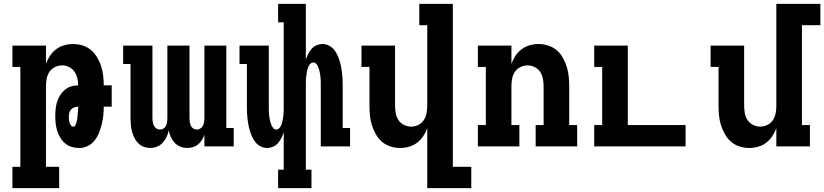

<svg xmlns="http://www.w3.org/2000/svg" viewBox="-20 -755 4250 990"><path d="M285 215H44V105H85V-410H44V-520H217V-426Q225 -448 238 -467.5Q251 -487 269.5 -501Q288 -515 311 -521.5Q334 -528 357 -528Q382 -528 406 -520.5Q430 -513 449 -497Q468 -481 481 -459Q494 -437 501.5 -413.5Q509 -390 512 -365Q515 -340 515 -315H556V-205H515Q515 -182 512.5 -159Q510 -136 504.5 -114Q499 -92 490.5 -70.5Q482 -49 468 -31Q454 -13 433 -2.5Q412 8 389 8Q369 8 350 2.5Q331 -3 316 -15.5Q301 -28 291 -45Q281 -62 275 -80.5Q269 -99 267 -118.5Q265 -138 265 -157Q265 -176 267 -194.5Q269 -213 274.5 -230.5Q280 -248 290 -264Q300 -280 314.5 -292Q329 -304 346.5 -309.5Q364 -315 383 -315Q383 -334 378.5 -352.5Q374 -371 363.5 -386Q353 -401 336 -409.5Q319 -418 300 -418Q281 -418 263 -409Q245 -400 234.5 -384Q224 -368 220.5 -348.5Q217 -329 217 -310V105H285ZM358 -102Q365 -102 368.5 -109Q372 -116 374 -122.5Q376 -129 377 -136Q378 -143 379 -150Q380 -157 380.5 -163.5Q381 -170 381.5 -177Q382 -184 382.5 -191Q383 -198 383 -205Q373 -205 363.5 -201.5Q354 -198 347 -191Q340 -184 337.5 -174Q335 -164 335 -154Q335 -146 335.5 -138.5Q336 -131 338.5 -123.5Q341 -116 345.5 -109Q350 -102 358 -102Z M946 8Q928 8 911 1.5Q894 -5 881.5 -18Q869 -31 861.5 -47.5Q854 -64 850 -82Q846 -64 838.5 -48Q831 -32 819 -19Q807 -6 790 1Q773 8 755 8Q738 8 721.5 2Q705 -4 692.5 -16.5Q680 -29 672.5 -45Q665 -61 660.5 -77.5Q656 -94 654.5 -111.5Q653 -129 653 -146V-425H615V-520H766V-146Q766 -136 767.5 -126Q769 -116 773.5 -107Q778 -98 786.5 -92.5Q795 -87 805 -87Q815 -87 823.5 -92.5Q832 -98 836 -107Q840 -116 841.5 -126Q843 -136 843 -146V-520H957V-146Q957 -136 958.5 -126Q960 -116 964 -107Q968 -98 976.5 -92.5Q985 -87 995 -87Q1005 -87 1013.5 -92.5Q1022 -98 1026.5 -107Q1031 -116 1032.5 -126Q1034 -136 1034 -146V-520H1147V-95H1185V0H1034V-60Q1029 -46 1021 -33Q1013 -20 1001.5 -10.5Q990 -1 975.5 3.5Q961 8 946 8Z M1586 215H1414V120H1443V-73Q1438 -58 1431 -43.5Q1424 -29 1413.5 -17Q1403 -5 1388 1.5Q1373 8 1357 8Q1340 8 1325 0.5Q1310 -7 1299 -19.5Q1288 -32 1281 -47.5Q1274 -63 1269 -78.5Q1264 -94 1261 -110.5Q1258 -127 1256 -143.5Q1254 -160 1253.5 -176.5Q1253 -193 1253 -210V-425H1215V-520H1366V-210Q1366 -201 1366 -192.5Q1366 -184 1366.5 -175.5Q1367 -167 1368 -158.5Q1369 -150 1370.5 -141.5Q1372 -133 1374.5 -124.5Q1377 -116 1380.5 -108Q1384 -100 1390 -93.5Q1396 -87 1405 -87Q1413 -87 1419.5 -93.5Q1426 -100 1429.5 -108Q1433 -116 1435 -124.5Q1437 -133 1438.5 -141.5Q1440 -150 1441 -158.5Q1442 -167 1442.5 -175.5Q1443 -184 1443 -192.5Q1443 -201 1443 -210V-640H1414V-735H1557V-447Q1562 -462 1569 -476.5Q1576 -491 1586.5 -503Q1597 -515 1612 -521.5Q1627 -528 1643 -528Q1660 -528 1675 -520.5Q1690 -513 1701 -500.5Q1712 -488 1719 -472.5Q1726 -457 1731 -441.5Q1736 -426 1739 -409.5Q1742 -393 1744 -376.5Q1746 -360 1746.5 -343.5Q1747 -327 1747 -310V-95H1785V0H1634V-310Q1634 -319 1634 -327.5Q1634 -336 1633.5 -344.5Q1633 -353 1632 -361.5Q1631 -370 1629.5 -378.5Q1628 -387 1625.5 -395.5Q1623 -404 1619.5 -412Q1616 -420 1610 -426.5Q1604 -433 1595 -433Q1587 -433 1580.5 -426.5Q1574 -420 1570.5 -412Q1567 -404 1565 -395.5Q1563 -387 1561.5 -378.5Q1560 -370 1559 -361.5Q1558 -353 1557.5 -344.5Q1557 -336 1557 -327.5Q1557 -319 1557 -310V120H1586Z M2183 215V-94Q2175 -72 2162 -52.5Q2149 -33 2130.5 -19Q2112 -5 2089 1.5Q2066 8 2043 8Q2018 8 1993 0Q1968 -8 1949 -24.5Q1930 -41 1917.5 -63.5Q1905 -86 1897.5 -110Q1890 -134 1887.5 -159.5Q1885 -185 1885 -210V-410H1844V-520H2017V-210Q2017 -191 2020.5 -171.5Q2024 -152 2034.5 -136Q2045 -120 2063 -111Q2081 -102 2100 -102Q2119 -102 2137 -111Q2155 -120 2165.5 -136Q2176 -152 2179.5 -171.5Q2183 -191 2183 -210V-625H2142V-735H2315V105H2410V215Z M2444 0V-110H2485V-410H2444V-520H2617V-426Q2625 -448 2638 -467.5Q2651 -487 2669.5 -501Q2688 -515 2711 -521.5Q2734 -528 2757 -528Q2782 -528 2807 -520Q2832 -512 2851 -495.5Q2870 -479 2882.5 -456.5Q2895 -434 2902.5 -410Q2910 -386 2912.5 -360.5Q2915 -335 2915 -310V-110H2956V0H2742V-110H2783V-310Q2783 -329 2779.5 -348.5Q2776 -368 2765.5 -384Q2755 -400 2737 -409Q2719 -418 2700 -418Q2681 -418 2663 -409Q2645 -400 2634.5 -384Q2624 -368 2620.5 -348.5Q2617 -329 2617 -310V-110H2658V0Z M3044 0V-110H3085V-410H3044V-520H3217V-110H3515V0Z M3843 8Q3818 8 3793 0Q3768 -8 3749 -24.5Q3730 -41 3717.5 -63.5Q3705 -86 3697.5 -110Q3690 -134 3687.5 -159.5Q3685 -185 3685 -210V-410H3644V-520H3817V-210Q3817 -191 3820.5 -171.5Q3824 -152 3834.5 -136Q3845 -120 3863 -111Q3881 -102 3900 -102Q3919 -102 3937 -111Q3955 -120 3965.5 -136Q3976 -152 3979.5 -171.5Q3983 -191 3983 -210V-735H4210V-625H4115V-110H4156V0H3983V-94Q3975 -72 3962 -52.5Q3949 -33 3930.5 -19Q3912 -5 3889 1.5Q3866 8 3843 8Z"/></svg>

Font: Iosevka HT Extrabold Extended
Style: Regular
Weight: 800
Width: 7
Monospace: yes
Designer: Belleve Invis
Foundry: Belleve Invis
Version: Version 32.3.0; ttfautohint (v1.8.4)